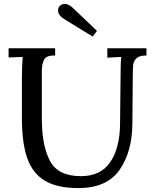

<svg xmlns="http://www.w3.org/2000/svg" viewBox="-20 -947 792 982"><path d="M24 0ZM729 -663H726Q692 -663 677.5 -648.5Q663 -634 661 -614Q659 -594 659 -542L657 -315Q656 -170 591 -77.5Q526 15 381 15Q272 15 209 -23Q146 -61 119 -139Q92 -217 92 -344V-542Q92 -602 96 -656L24 -653V-700H262V-663H259Q217 -664 205.5 -641.5Q194 -619 194 -586V-339Q194 -204 235 -125Q276 -46 394 -46Q494 -46 543 -116.5Q592 -187 594 -310L597 -586Q597 -626 600 -656L529 -652V-700H729ZM311 -927Q329 -927 350 -909L476 -789L454 -760L309 -849Q277 -869 277 -893Q277 -906 283 -914Q286 -918 293.5 -922.5Q301 -927 311 -927Z"/></svg>

Font: Sumana
Style: Regular
Weight: 400
Designer: Cyreal, Alexei Vanyashin (Devanagari), Olga Karpushina (Latin)
Foundry: Cyreal
Version: Version 1.015;PS 001.015;hotconv 1.0.70;makeotf.lib2.5.58329